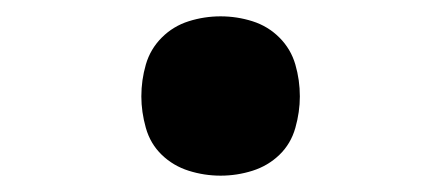

<svg xmlns="http://www.w3.org/2000/svg" viewBox="-20 -207 540 235"><path d="M250 8Q230 8 211 2Q192 -4 178 -17.5Q164 -31 158.5 -50.5Q153 -70 153 -89Q153 -109 158.5 -128Q164 -147 178 -161Q192 -175 211 -181Q230 -187 250 -187Q270 -187 289 -181Q308 -175 322 -161Q336 -147 341.5 -128Q347 -109 347 -89Q347 -70 341.5 -50.5Q336 -31 322 -17.5Q308 -4 289 2Q270 8 250 8Z"/></svg>

Font: Iosevka SS08 Regular
Style: Bold
Weight: 700
Monospace: yes
Designer: Belleve Invis
Foundry: Belleve Invis
Version: Version 16.3.4; ttfautohint (v1.8.4)